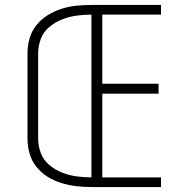

<svg xmlns="http://www.w3.org/2000/svg" viewBox="-20 -755 760 775"><path d="M349 0H630V-39H393V-377H620V-417H393V-696H630V-735H349Q319 -735 288.5 -732Q258 -729 228.5 -719.5Q199 -710 173 -694Q147 -678 127.5 -654Q108 -630 99.5 -600.5Q91 -571 91 -540V-195Q91 -165 99.5 -135Q108 -105 127.5 -81Q147 -57 173 -41Q199 -25 228.5 -16Q258 -7 288.5 -3.5Q319 0 349 0ZM349 -39Q319 -39 289.5 -43Q260 -47 231.5 -58Q203 -69 179.5 -88.5Q156 -108 145 -136.5Q134 -165 134 -195V-540Q134 -570 145 -598.5Q156 -627 179.5 -646.5Q203 -666 231.5 -677Q260 -688 289.5 -692Q319 -696 349 -696Z"/></svg>

Font: Iosevka Sparkle Extralight
Style: Regular
Weight: 200
Designer: Belleve Invis
Foundry: Belleve Invis
Version: Version 4.5.0; ttfautohint (v1.8.3)